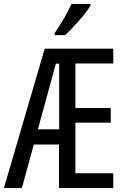

<svg xmlns="http://www.w3.org/2000/svg" viewBox="-22 -963 644 983"><path d="M172 -301H281V-637H264ZM558 0H280V-223H151L90 0H-2L207 -714H558V-638H364V-410H545V-335H364V-76H558ZM441 -943H344Q314 -876 258 -794V-783H311Q341 -810 382 -856.5Q423 -903 441 -934Z"/></svg>

Font: Noto Sans Display Condensed
Style: Regular
Weight: 400
Width: 3
Designer: Monotype Design Team
Foundry: Monotype Imaging Inc.
Version: Version 1.900